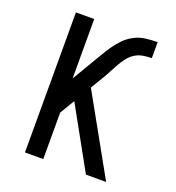

<svg xmlns="http://www.w3.org/2000/svg" viewBox="-133 -841 866 947"><g transform="rotate(20 300.0 -367.5)"><path d="M424 0 246 -321 200 -244V0H104V-735H200V-423L259 -523Q275 -549 290.5 -576Q306 -603 323.5 -628.5Q341 -654 363 -676.5Q385 -699 412.5 -713Q440 -727 471 -731Q502 -735 533 -735V-651Q510 -651 487 -647Q464 -643 444.5 -630.5Q425 -618 411 -599.5Q397 -581 385.5 -561Q374 -541 363.5 -520.5Q353 -500 341 -480L300 -412L530 0Z"/></g></svg>

Font: Iosevka Fixed Medium Extended
Style: Regular
Weight: 500
Width: 7
Monospace: yes
Designer: Belleve Invis
Foundry: Belleve Invis
Version: Version 24.1.1; ttfautohint (v1.8.4)